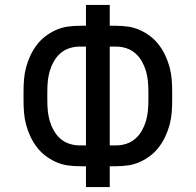

<svg xmlns="http://www.w3.org/2000/svg" viewBox="-20 -755 790 775"><path d="M327 0V-84H302Q277 -84 252.5 -87.5Q228 -91 205 -101.5Q182 -112 162.5 -127Q143 -142 128 -162Q113 -182 102.5 -204.5Q92 -227 85.5 -251Q79 -275 77 -300Q75 -325 75 -350V-385Q75 -410 77 -435Q79 -460 85.5 -484Q92 -508 102.5 -530.5Q113 -553 128 -573Q143 -593 162.5 -608Q182 -623 205 -633.5Q228 -644 252.5 -647.5Q277 -651 302 -651H327V-735H423V-651H448Q473 -651 497.5 -647.5Q522 -644 545 -633.5Q568 -623 587.5 -608Q607 -593 622 -573Q637 -553 647.5 -530.5Q658 -508 664.5 -484Q671 -460 673 -435Q675 -410 675 -385V-350Q675 -325 673 -300Q671 -275 664.5 -251Q658 -227 647.5 -204.5Q637 -182 622 -162Q607 -142 587.5 -127Q568 -112 545 -101.5Q522 -91 497.5 -87.5Q473 -84 448 -84H423V0ZM302 -168H327V-567H302Q281 -567 260.5 -560.5Q240 -554 224 -540Q208 -526 197.5 -507.5Q187 -489 181 -469Q175 -449 173 -427.5Q171 -406 171 -385V-350Q171 -329 173 -307.5Q175 -286 181 -266Q187 -246 197.5 -227.5Q208 -209 224 -195Q240 -181 260.5 -174.5Q281 -168 302 -168ZM423 -168H448Q469 -168 489.5 -174.5Q510 -181 526 -195Q542 -209 552.5 -227.5Q563 -246 569 -266Q575 -286 577 -307.5Q579 -329 579 -350V-385Q579 -406 577 -427.5Q575 -449 569 -469Q563 -489 552.5 -507.5Q542 -526 526 -540Q510 -554 489.5 -560.5Q469 -567 448 -567H423Z"/></svg>

Font: Iosevka Aile Medium
Style: Regular
Weight: 500
Designer: Belleve Invis
Foundry: Belleve Invis
Version: Version 27.3.5; ttfautohint (v1.8.4)